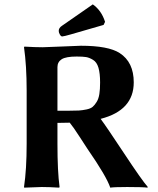

<svg xmlns="http://www.w3.org/2000/svg" viewBox="-20 -863 727 886"><path d="M408.2 -842.8Q448.2 -814.9 464.8 -762.2L458 -748L306.2 -704.1Q275.4 -695.3 267.1 -694.8Q261.2 -694.8 256.1 -703.9Q251 -712.9 251 -720.2Q251 -734.4 266.1 -744.1ZM334 -602.1Q284.2 -602.1 264.6 -589.6Q245.1 -577.1 245.1 -553.2V-352.1H298.8Q327.6 -352.1 343.8 -353Q359.9 -354 378.9 -357.9Q397.9 -361.8 407.5 -369.9Q417 -377.9 426 -392.6Q435.1 -407.2 438.5 -429.2Q441.9 -451.2 441.9 -481.9Q441.9 -524.9 434.3 -550.5Q426.8 -576.2 409.4 -586.7Q392.1 -597.2 377.4 -599.6Q362.8 -602.1 334 -602.1ZM245.1 -295.9V-200.2Q245.1 -71.3 254.9 0L252.9 2.9Q207 0 172.9 0L91.8 2.9L90.8 0Q103 -81.1 103 -200.2V-444.8Q103 -560.1 90.8 -645L92.8 -647.9Q142.6 -645 176.8 -645Q192.9 -645 266.8 -648.4Q340.8 -651.9 353 -651.9Q480 -651.9 532.2 -618.2Q597.2 -576.2 597.2 -482.9Q597.2 -353.5 444.3 -314.5Q470.7 -279.3 552.5 -155.5Q634.3 -31.7 662.1 0L660.2 2.9Q640.1 0 566.9 0Q507.8 0 488.8 2.9Q471.7 -48.8 383.8 -175.8Q376.5 -186.5 347.4 -231.7Q318.4 -276.9 301.8 -296.9Q279.3 -295.9 245.1 -295.9Z"/></svg>

Font: Linux Biolinum O
Style: Bold
Weight: 700
Designer: Philipp H. Poll
Foundry: Philipp H. Poll
Version: Version 1.3.2